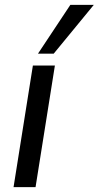

<svg xmlns="http://www.w3.org/2000/svg" viewBox="-20 -774 408 794"><path d="M36 0 116 -503H207L127 0ZM137 -552 271 -754H368L202 -552Z"/></svg>

Font: Mulish Medium
Style: Italic
Weight: 500
Italic angle: -9°
Designer: Vernon Adams
Foundry: Vernon Adams
Version: Version 3.603; ttfautohint (v1.8.3)